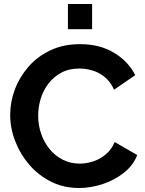

<svg xmlns="http://www.w3.org/2000/svg" viewBox="-20 -935 726 961"><path d="M31 -360Q31 -425 54.5 -487.5Q78 -550 123 -601.5Q168 -653 233 -683.5Q298 -714 381 -714Q479 -714 550.5 -671Q622 -628 657 -559L551 -486Q533 -526 504 -549.5Q475 -573 442 -582.5Q409 -592 377 -592Q325 -592 286.5 -571Q248 -550 222 -516Q196 -482 183.5 -440Q171 -398 171 -356Q171 -309 186 -265.5Q201 -222 228.5 -188.5Q256 -155 294.5 -135.5Q333 -116 379 -116Q412 -116 446 -127Q480 -138 509 -162Q538 -186 554 -224L667 -159Q646 -106 598.5 -69Q551 -32 492 -13Q433 6 375 6Q299 6 236 -25.5Q173 -57 127.5 -109.5Q82 -162 56.5 -227.5Q31 -293 31 -360ZM320 -789V-915H441V-789Z"/></svg>

Font: Raleway Thin
Style: Bold
Weight: 700
Version: Version 4.026